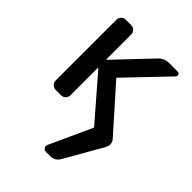

<svg xmlns="http://www.w3.org/2000/svg" viewBox="-226 -656 1013 1013"><g transform="rotate(45 281.0 -149.5)"><path d="M386.7 215.8Q369.1 246.1 334 246.1H302.7Q290 246.1 283.7 235.8Q277.3 225.6 282.2 214.8L389.6 -20.5Q391.6 -24.4 388.7 -27.3L185.5 -261.7Q184.6 -261.7 183.6 -261.7Q182.6 -261.7 182.6 -259.8V-56.6Q182.6 -42 172.4 -31.7Q162.1 -21.5 148.4 -21.5H107.4Q92.8 -21.5 82.5 -31.7Q72.3 -42 72.3 -56.6V-509.8Q72.3 -524.4 82.5 -534.7Q92.8 -544.9 107.4 -544.9H148.4Q162.1 -544.9 172.4 -534.7Q182.6 -524.4 182.6 -509.8V-326.2Q182.6 -324.2 183.6 -323.7Q184.6 -323.2 185.5 -324.2L371.1 -519.5Q394.5 -544.9 429.7 -544.9H494.1Q504.9 -544.9 508.3 -536.1Q511.7 -527.3 504.9 -519.5L291 -295.9Q288.1 -293 291 -290L502 -52.7Q512.7 -41 514.6 -25.4Q514.6 -22.5 514.6 -19.5Q514.6 -7.8 507.8 3.9Z"/></g></svg>

Font: Gen Jyuu GothicL Medium
Style: Regular
Weight: 500
Designer: [Source Han Sans]
Ryoko NISHIZUKA  (kana & ideographs); Paul D. Hunt (Latin, Greek & Cyrillic); Wenlong ZHANG  (bopomofo
Version: Version 1.002.20150607